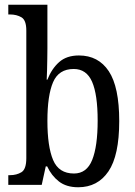

<svg xmlns="http://www.w3.org/2000/svg" viewBox="-20 -780 569 810"><path d="M310 10Q260 10 228.5 -14.5Q197 -39 179 -78H173L156 0H15V-41H22Q50 -41 70.5 -53.5Q91 -66 91 -113V-651Q91 -695 70.5 -707Q50 -719 22 -719H15V-760H180V-575Q180 -557 179.5 -532Q179 -507 178.5 -482.5Q178 -458 177 -444H180Q198 -490 229.5 -518Q261 -546 313 -546Q395 -546 439 -479.5Q483 -413 483 -269Q483 -124 437.5 -57Q392 10 310 10ZM292 -48Q346 -48 369 -105.5Q392 -163 392 -271Q392 -381 368.5 -435Q345 -489 291 -489Q228 -489 204 -433.5Q180 -378 180 -270Q180 -162 204 -105Q228 -48 292 -48Z"/></svg>

Font: Noto Serif Thai Condensed
Style: Regular
Weight: 400
Width: 3
Designer: Monotype Design Team
Foundry: Monotype Imaging Inc.
Version: Version 2.002; ttfautohint (v1.8.4.7-5d5b)